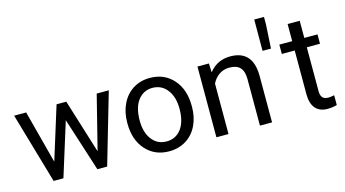

<svg xmlns="http://www.w3.org/2000/svg" viewBox="-83 -1062 2491 1385"><g transform="rotate(-15 1162.0 -370.0)"><path d="M536.1 -124.5 637.7 -528.3H728L574.2 0H501L372.6 -400.4L247.6 0H174.3L21 -528.3H110.8L214.8 -132.8L337.9 -528.3H410.6Z M795.9 -269Q795.9 -346.7 826.4 -408.7Q856.9 -470.7 911.4 -504.4Q965.8 -538.1 1035.6 -538.1Q1143.6 -538.1 1210.2 -463.4Q1276.9 -388.7 1276.9 -264.6V-258.3Q1276.9 -181.2 1247.3 -119.9Q1217.8 -58.6 1162.8 -24.4Q1107.9 9.8 1036.6 9.8Q929.2 9.8 862.5 -64.9Q795.9 -139.6 795.9 -262.7ZM886.7 -258.3Q886.7 -170.4 927.5 -117.2Q968.3 -64 1036.6 -64Q1105.5 -64 1146 -117.9Q1186.5 -171.9 1186.5 -269Q1186.5 -356 1145.3 -409.9Q1104 -463.9 1035.6 -463.9Q968.8 -463.9 927.7 -410.6Q886.7 -357.4 886.7 -258.3Z M1475.6 -528.3 1478.5 -461.9Q1539.1 -538.1 1636.7 -538.1Q1804.2 -538.1 1805.7 -349.1V0H1715.3V-349.6Q1714.8 -406.7 1689.2 -434.1Q1663.6 -461.4 1609.4 -461.4Q1565.4 -461.4 1532.2 -438Q1499 -414.6 1480.5 -376.5V0H1390.1V-528.3Z M1946.3 -695.8 1936 -516.1H1873L1873.5 -750H1946.3Z M2188 -656.2V-528.3H2286.6V-458.5H2188V-130.9Q2188 -99.1 2201.2 -83.3Q2214.4 -67.4 2246.1 -67.4Q2261.7 -67.4 2289.1 -73.2V0Q2253.4 9.8 2219.7 9.8Q2159.2 9.8 2128.4 -26.9Q2097.7 -63.5 2097.7 -130.9V-458.5H2001.5V-528.3H2097.7V-656.2Z"/></g></svg>

Font: Shabnam FD
Style: Regular
Weight: 400
Foundry: DejaVu fonts team - Redesigned by Saber Rastikerdar - Based on Vazir font
Version: Version 5.00;October 20, 2019;FontCreator 12.0.0.2547 64-bit